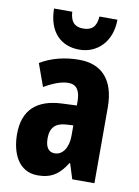

<svg xmlns="http://www.w3.org/2000/svg" viewBox="-88 -836 654 904"><g transform="rotate(10 239.0 -383.5)"><path d="M399 -777H313C310 -727 287 -708 247 -708C206 -708 186 -729 183 -777H96C97 -665 158 -607 246 -607C332 -607 399 -672 399 -777ZM255 -560C185 -560 121 -543 70 -512L109 -404C155 -431 193 -444 224 -444C263 -444 281 -417 281 -364V-346L211 -343C92 -338 27 -281 27 -165C27 -76 63 10 156 10C222 10 259 -17 294 -73H297L320 0H426V-362C426 -494 363 -560 255 -560ZM247 -249 281 -251V-201C281 -143 254 -106 217 -106C188 -106 172 -127 172 -171C172 -221 197 -246 247 -249Z"/></g></svg>

Font: Noto Sans Armenian ExtraCondensed ExtraBold
Style: Regular
Weight: 800
Width: 2
Designer: Monotype Design Team
Foundry: Monotype Imaging Inc.
Version: Version 2.008